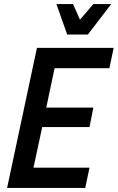

<svg xmlns="http://www.w3.org/2000/svg" viewBox="-20 -926 580 946"><path d="M15 0 162 -690H540L519 -590H249L208 -396H440L421 -300H188L145 -100H421L400 0ZM258 -906H340L374 -829L440 -906H528L413 -756H311Z"/></svg>

Font: Radio Canada Condensed Medium
Style: Italic
Weight: 500
Width: 3
Italic angle: -12°
Designer: Charles Daoud, Etienne Aubert Bonn, Alexandre Saumier Demers, Jacques Le Bailly
Foundry: Radio-Canada
Version: Version 2.104; ttfautohint (v1.8.4.7-5d5b);gftools[0.9.28.de